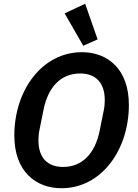

<svg xmlns="http://www.w3.org/2000/svg" viewBox="-20 -987 731 1019"><path d="M422 -744 498 -778 432 -967 323 -916ZM306 12C519 12 664 -192 664 -430C664 -622 550 -710 415 -710C202 -710 56 -506 56 -268C56 -76 171 12 306 12ZM315 -101C230 -101 184 -152 184 -242C184 -258 185 -278 190 -300L211 -404C235 -526 304 -597 405 -597C490 -597 536 -546 536 -456C536 -440 535 -420 530 -398L509 -294C485 -172 416 -101 315 -101Z"/></svg>

Font: Braiins Sans SemiBold
Style: Italic
Weight: 600
Italic angle: -11.31°
Designer: Mike Abbink, Paul van der Laan, Pieter van Rosmalen, Jiri Chlebus, Lubos Buracinsky
Foundry: Bold Monday, Sudetype
Version: Version 1.000;hotconv 1.0.109;makeotfexe 2.5.65596